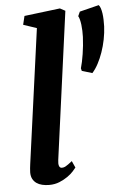

<svg xmlns="http://www.w3.org/2000/svg" viewBox="-56 -847 570 895"><g transform="rotate(-5 228.5 -399.5)"><path d="M54.2 -57.1Q54.2 -64.9 55.4 -76.2Q56.6 -87.4 57.6 -94.7L144 -724.6L81.5 -745.6L91.3 -786.1L258.8 -806.6L283.2 -793.5L189.5 -103Q187 -85.9 190.4 -75.9Q193.8 -65.9 203.6 -65.9Q207 -65.9 211.4 -66.9Q215.8 -67.9 221.2 -70.8Q226.6 -73.7 234.1 -79.1Q241.7 -84.5 252 -92.8L266.1 -61.5Q262.2 -56.2 251.7 -44.4Q241.2 -32.7 224.6 -21Q208 -9.3 186 -0.2Q164.1 8.8 137.7 8.8Q120.1 8.8 105 5.1Q89.8 1.5 78.6 -6.3Q67.4 -14.2 60.8 -26.6Q54.2 -39.1 54.2 -57.1ZM335 -507.8 332 -520Q339.8 -546.4 345.9 -585.2Q352.1 -624 354 -665Q354.5 -678.7 354 -693.8Q353.5 -709 351.8 -722.4Q350.1 -735.8 347.2 -746.8Q344.2 -757.8 340.8 -763.2L350.1 -783.7L440.4 -806.2Q445.8 -800.3 449.2 -789.8Q452.6 -779.3 454.6 -765.9Q456.5 -752.4 457 -736.8Q457.5 -721.2 457 -705.1Q455.6 -674.8 449.5 -644.3Q443.4 -613.8 433.6 -585.7Q423.8 -557.6 411.1 -533.7Q398.4 -509.8 383.3 -493.2Z"/></g></svg>

Font: Merriweather Bold
Style: Italic
Weight: 700
Italic angle: -7°
Designer: Eben Sorkin ( eben@eyebytes.com )
Foundry: Eben Sorkin ( eben@eyebytes.com )
Version: Version 1.5; ttfautohint (v0.97) -l 13 -r 13 -G 200 -x 24 -f